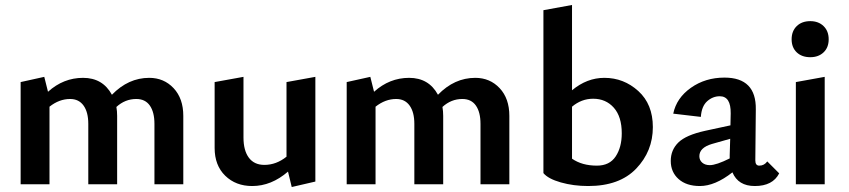

<svg xmlns="http://www.w3.org/2000/svg" viewBox="-20 -741 3415 772"><path d="M580 -428Q639 -428 678 -386.5Q717 -345 717 -275V0H601V-243Q601 -290 582.5 -316.5Q564 -343 528 -343Q483 -343 448 -311Q451 -294 451 -275V0H335V-243Q335 -290 316 -316.5Q297 -343 262 -343Q218 -343 179 -312V0H63V-411L158 -432L173 -372Q235 -428 314 -428Q393 -428 430 -360Q496 -428 580 -428Z M1132 -411 1248 -432V-11L1153 11L1138 -51Q1071 7 994 7Q928 7 885.5 -34.5Q843 -76 843 -146V-411L959 -432V-188Q959 -136 980.5 -107Q1002 -78 1043 -78Q1091 -78 1132 -111Z M1891 -428Q1950 -428 1989 -386.5Q2028 -345 2028 -275V0H1912V-243Q1912 -290 1893.5 -316.5Q1875 -343 1839 -343Q1794 -343 1759 -311Q1762 -294 1762 -275V0H1646V-243Q1646 -290 1627 -316.5Q1608 -343 1573 -343Q1529 -343 1490 -312V0H1374V-411L1469 -432L1484 -372Q1546 -428 1625 -428Q1704 -428 1741 -360Q1807 -428 1891 -428Z M2410 -428Q2488 -428 2546.5 -375Q2605 -322 2605 -230Q2605 -133 2538 -63Q2471 7 2345 7Q2286 7 2235 -7.5Q2184 -22 2165 -45V-700L2280 -721V-378Q2340 -428 2410 -428ZM2380 -75Q2431 -75 2455.5 -112Q2480 -149 2480 -205Q2480 -272 2448 -308Q2416 -344 2365 -344Q2318 -344 2280 -312V-103Q2320 -75 2380 -75Z M3065 -92 3113 -44Q3087 7 3015 7Q2948 7 2925 -48Q2855 7 2794 7Q2740 7 2708.5 -21Q2677 -49 2677 -94Q2677 -138 2707.5 -168Q2738 -198 2815 -215L2917 -237L2918 -285Q2919 -354 2874 -354Q2846 -354 2823.5 -334Q2801 -314 2798 -271L2687 -284Q2700 -347 2758 -388Q2816 -429 2893 -429Q3021 -429 3019 -301L3017 -96Q3017 -75 3033 -75Q3053 -75 3065 -92ZM2834 -77Q2860 -77 2914 -104V-117L2916 -183L2842 -162Q2792 -147 2792 -113Q2792 -97 2803.5 -87Q2815 -77 2834 -77Z M3238 -511Q3204 -511 3183.5 -530.5Q3163 -550 3163 -583Q3163 -616 3183.5 -636Q3204 -656 3238 -656Q3271 -656 3291.5 -636Q3312 -616 3312 -583Q3312 -550 3291.5 -530.5Q3271 -511 3238 -511ZM3180 0V-411L3296 -432V0Z"/></svg>

Font: EauTest
Style: Bold
Weight: 700
Designer: Christian Thalmann (Catharsis Fonts)
Version: Version 0.001;PS 000.001;hotconv 1.0.88;makeotf.lib2.5.64775